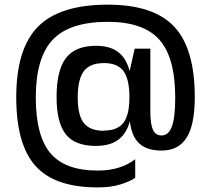

<svg xmlns="http://www.w3.org/2000/svg" viewBox="-20 -667 907 825"><path d="M559.1 -460V-458H626V-188Q626 -133.8 637.2 -109.4Q648.4 -85 673.8 -85Q704.6 -85 718.8 -123.8Q732.9 -162.6 732.9 -248Q732.9 -419.9 664.6 -496.6Q596.2 -573.2 442.9 -573.2Q279.8 -573.2 206.8 -496.6Q133.8 -419.9 133.8 -248Q133.8 -83 196.8 -8.5Q259.8 65.9 399.9 65.9Q498 65.9 561 17.1V97.2Q538.6 112.8 497.3 125.5Q456.1 138.2 400.9 138.2Q216.3 138.7 133.1 46.6Q49.8 -45.4 49.8 -249Q49.8 -458 143.3 -552.5Q236.8 -647 442.9 -647Q639.6 -647 728.3 -552.7Q816.9 -458.5 816.9 -250Q816.9 -130.4 781.7 -75.2Q746.6 -20 673.8 -20Q611.8 -20 578.6 -50.3Q545.4 -80.6 538.1 -146Q522.9 -91.3 487.3 -65.7Q451.7 -40 391.1 -40Q302.7 -40 262.9 -89.8Q223.1 -139.6 223.1 -250Q223.1 -365.2 263.4 -417.7Q303.7 -470.2 392.1 -470.2Q451.7 -470.2 486.8 -444.1Q522 -418 537.1 -361.8ZM426.8 -105V-106Q484.9 -106 510.5 -139.6Q536.1 -173.3 536.1 -249Q536.1 -327.1 510.5 -361.6Q484.9 -396 426.8 -396Q366.7 -396 340.3 -361.3Q314 -326.7 314 -248Q314 -171.4 340.3 -138.2Q366.7 -105 426.8 -105Z"/></svg>

Font: Fivo Sans Modern Med
Style: Regular
Weight: 450
Designer: Alexander Slobzheninov
Foundry: Alexander Slobzheninov
Version: 1.0